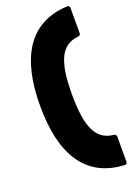

<svg xmlns="http://www.w3.org/2000/svg" viewBox="-190 -906 833 1185"><g transform="rotate(-20 226.5 -313.0)"><path d="M415 208C425 208 430 202 430 191V29C430 18 425 11 415 10C298 -1 256 -100 256 -313C256 -526 298 -625 415 -636C425 -637 430 -643 430 -654V-816C430 -827 425 -834 414 -834C159 -822 47 -628 47 -313C47 3 159 196 415 208Z"/></g></svg>

Font: LINE Seed JP_OTF ExtraBold
Style: Regular
Weight: 800
Designer: LY Corporation & Fontrix & Fontworks
Version: Version 1.013